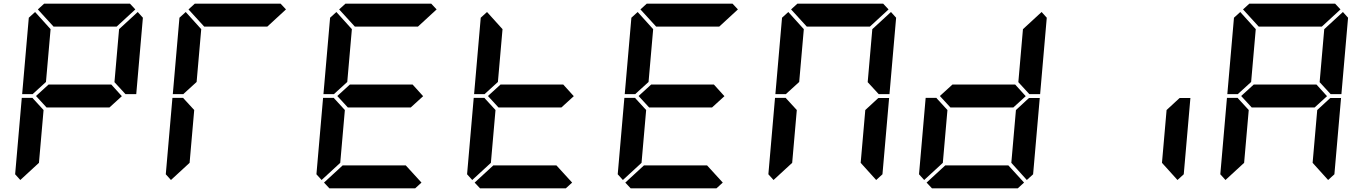

<svg xmlns="http://www.w3.org/2000/svg" viewBox="-20 -1020 7384 1040"><path d="M583 -562 640 -499 573 -438H232L175 -500L243 -562ZM162 -515 157 -510H100L136 -924L170 -955L254 -862L229 -576ZM90 -45 62 -76 98 -490H156L160 -485L216 -424L191 -138ZM726 -955 754 -924 718 -510H660L656 -514L600 -575L625 -862ZM185 -969 219 -1000H684L713 -969L612 -876H270Z M906 -45 878 -76 914 -490H972L976 -485L1032 -424L1007 -138ZM1001 -969 1035 -1000H1500L1529 -969L1428 -876H1086ZM978 -515 973 -510H916L952 -924L986 -955L1070 -862L1045 -576Z M2215 -562 2272 -499 2205 -438H1864L1807 -500L1875 -562ZM1794 -515 1789 -510H1732L1768 -924L1802 -955L1886 -862L1861 -576ZM1722 -45 1694 -76 1730 -490H1788L1792 -485L1848 -424L1823 -138ZM2263 -31 2229 0H1764L1735 -31L1836 -124H2178ZM1817 -969 1851 -1000H2316L2345 -969L2244 -876H1902Z M3031 -562 3088 -499 3021 -438H2680L2623 -500L2691 -562ZM2610 -515 2605 -510H2548L2584 -924L2618 -955L2702 -862L2677 -576ZM2538 -45 2510 -76 2546 -490H2604L2608 -485L2664 -424L2639 -138ZM3079 -31 3045 0H2580L2551 -31L2652 -124H2994Z M3847 -562 3904 -499 3837 -438H3496L3439 -500L3507 -562ZM3426 -515 3421 -510H3364L3400 -924L3434 -955L3518 -862L3493 -576ZM3354 -45 3326 -76 3362 -490H3420L3424 -485L3480 -424L3455 -138ZM3895 -31 3861 0H3396L3367 -31L3468 -124H3810ZM3449 -969 3483 -1000H3948L3977 -969L3876 -876H3534Z M4242 -515 4237 -510H4180L4216 -924L4250 -955L4334 -862L4309 -576ZM4170 -45 4142 -76 4178 -490H4236L4240 -485L4296 -424L4271 -138ZM4733 -485 4738 -489H4796L4760 -76L4726 -45L4642 -138L4667 -424ZM4806 -955 4834 -924 4798 -510H4740L4736 -514L4680 -575L4705 -862ZM4265 -969 4299 -1000H4764L4793 -969L4692 -876H4350Z M5479 -562 5536 -499 5469 -438H5128L5071 -500L5139 -562ZM4986 -45 4958 -76 4994 -490H5052L5056 -485L5112 -424L5087 -138ZM5527 -31 5493 0H5028L4999 -31L5100 -124H5442ZM5549 -485 5554 -489H5612L5576 -76L5542 -45L5458 -138L5483 -424ZM5622 -955 5650 -924 5614 -510H5556L5552 -514L5496 -575L5521 -862Z M6365 -485 6370 -489H6428L6392 -76L6358 -45L6274 -138L6299 -424Z M7111 -562 7168 -499 7101 -438H6760L6703 -500L6771 -562ZM6690 -515 6685 -510H6628L6664 -924L6698 -955L6782 -862L6757 -576ZM6618 -45 6590 -76 6626 -490H6684L6688 -485L6744 -424L6719 -138ZM7181 -485 7186 -489H7244L7208 -76L7174 -45L7090 -138L7115 -424ZM7254 -955 7282 -924 7246 -510H7188L7184 -514L7128 -575L7153 -862ZM6713 -969 6747 -1000H7212L7241 -969L7140 -876H6798Z"/></svg>

Font: DSEG7 Classic
Style: BoldItalic
Weight: 700
Italic angle: -5°
Designer: Keshikan(Twitter:@keshinomi_88pro)
Version: Version 0.46